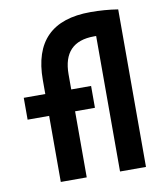

<svg xmlns="http://www.w3.org/2000/svg" viewBox="-83 -810 752 879"><g transform="rotate(-10 293.0 -371.0)"><path d="M128.4 0V-307.1H28.3V-408.7H128.4V-473.6Q128.4 -742.2 397 -742.2Q462.4 -742.2 523.9 -732.4H524.4V0H403.8V-629.9Q398.9 -629.9 394 -629.9Q249 -629.9 249 -478.5V-408.7H341.3V-307.1H249V0Z"/></g></svg>

Font: CaskaydiaCove NF SemiBold
Style: Regular
Weight: 600
Designer: Aaron Bell
Foundry: Saja Typeworks
Version: Version 2111.001; VTT 6.35;Nerd Fonts 3.2.1